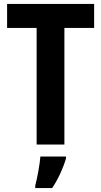

<svg xmlns="http://www.w3.org/2000/svg" viewBox="-20 -734 514 975"><path d="M307 0V-592H458V-714H16V-592H166V0ZM315 71V61H185C182 101 169 172 159 208V221H245C275 176 300 122 315 71Z"/></svg>

Font: Noto Sans Hebrew Condensed
Style: Bold
Weight: 700
Width: 3
Designer: Monotype Design Team
Foundry: Monotype Imaging Inc.
Version: Version 2.004